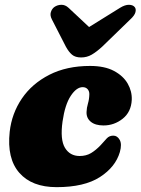

<svg xmlns="http://www.w3.org/2000/svg" viewBox="-20 -757 580 792"><path d="M321 -397.5Q295.5 -397.5 271.8 -361.5Q248 -325.5 238 -256Q227.5 -181 248 -147.2Q268.5 -113.5 308.5 -113.5Q335.5 -113.5 355.5 -125.5Q375.5 -137.5 395 -158Q410 -175 420.5 -186.2Q431 -197.5 447.5 -197.5Q464 -197.5 473.8 -180Q483.5 -162.5 474.5 -130Q456.5 -68 392 -26.5Q327.5 15 213.5 15Q111.5 15 59.8 -44Q8 -103 20 -213.5Q28.5 -289 70.2 -350.5Q112 -412 183.5 -448.5Q255 -485 351.5 -485Q411.5 -485 450 -464.5Q488.5 -444 506.8 -412Q525 -380 523.5 -345Q521 -295 486 -267.2Q451 -239.5 407 -239.5Q373 -239.5 354.5 -254.8Q336 -270 337 -295Q337.5 -312.5 342.8 -330Q348 -347.5 348.5 -367.5Q349 -380.5 341.5 -389Q334 -397.5 321 -397.5ZM401 -564Q378 -543 358.2 -531.5Q338.5 -520 314.5 -520Q290.5 -520 277 -531.5Q263.5 -543 252 -564L194 -677Q185.5 -693.5 189.8 -707Q194 -720.5 204 -728Q217 -737 233 -737.2Q249 -737.5 262.5 -725L347.5 -645.5L475.5 -725Q496 -737.5 512 -737.2Q528 -737 535.5 -728Q542 -720.5 538.8 -707Q535.5 -693.5 517.5 -677Z"/></svg>

Font: Fraunces 9pt Soft Black
Style: Italic
Weight: 900
Italic angle: -16°
Version: Version 1.000;[b76b70a41]